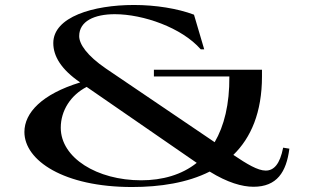

<svg xmlns="http://www.w3.org/2000/svg" viewBox="-20 -736 1260 771"><path d="M1142 -139 1117 -143C1104 -77 1080 -51 1047 -51C1015 -51 972 -77 917 -114C988 -183 1032 -285 1032 -429V-456H598V-429H901C902 -317 880 -230 842 -165L405 -461C329 -513 298 -559 298 -591C298 -651 359 -679 441 -679C555 -679 710 -625 786 -538H800L759 -677C693 -702 604 -716 518 -716C354 -716 194 -668 194 -563C194 -510 226 -457 302 -405C148 -358 78 -283 78 -206C78 -91 237 15 510 15C623 15 733 -2 822 -47C893 -3 952 14 998 14C1092 14 1130 -45 1142 -139ZM224 -223C224 -292 264 -354 328 -387L770 -82C710 -34 632 -12 547 -12C370 -12 224 -102 224 -223Z"/></svg>

Font: Sprat Extended Medium
Style: Regular
Weight: 500
Width: 9
Designer: Ethan Nakache
Foundry: Collletttivo
Version: Version 2.000;Glyphs 3.2 (3217)